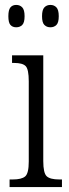

<svg xmlns="http://www.w3.org/2000/svg" viewBox="-20 -761 281 781"><path d="M19 0V-31H32Q68 -31 82.5 -43.5Q97 -56 97 -104V-430Q97 -479 84.5 -492Q72 -505 37 -505H29V-536H156V-106Q156 -57 170 -44Q184 -31 221 -31H232V0ZM185 -650Q170 -650 160.5 -659.5Q151 -669 151 -695Q151 -721 160.5 -731Q170 -741 185 -741Q200 -741 209.5 -731Q219 -721 219 -695Q219 -669 209.5 -659.5Q200 -650 185 -650ZM46 -650Q31 -650 22.5 -659.5Q14 -669 14 -695Q14 -721 22.5 -731Q31 -741 46 -741Q61 -741 70.5 -731Q80 -721 80 -695Q80 -669 70.5 -659.5Q61 -650 46 -650Z"/></svg>

Font: Noto Serif Tamil ExtraCondensed Light
Style: Regular
Weight: 300
Width: 2
Designer: Indian Type Foundry, Tom Grace, and the Monotype Design Team
Foundry: Monotype Imaging Inc.
Version: Version 2.004; ttfautohint (v1.8.4.7-5d5b)